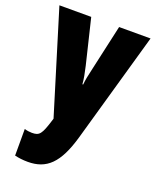

<svg xmlns="http://www.w3.org/2000/svg" viewBox="-146 -639 784 964"><g transform="rotate(20 245.5 -156.5)"><path d="M2 -553 169 -8 166 2C141 83 131 96 91 96C78 96 64 94 51 90V232C72 237 95 240 121 240C221 240 279 186 322 35L489 -553H321L267 -311C257 -270 252 -242 250 -220H246C245 -243 238 -279 230 -313L172 -553Z"/></g></svg>

Font: Noto Sans Myanmar UI ExtraCondensed Black
Style: Regular
Weight: 900
Width: 2
Designer: Monotype Design Team
Foundry: Monotype Imaging Inc.
Version: Version 2.103